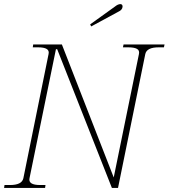

<svg xmlns="http://www.w3.org/2000/svg" viewBox="-30 -917 823 937"><path d="M410 -798 531 -885Q537 -890 544 -893.5Q551 -897 558 -897Q563 -897 566 -893Q569 -889 568 -883Q566 -868 548 -860L415 -788ZM-8 -14H18Q47 -14 63.5 -22Q80 -30 84 -47L207 -653Q211 -670 198 -678Q185 -686 156 -686H130L132 -700H272L525 -51L648 -653Q652 -671 638.5 -678.5Q625 -686 596 -686H570L573 -700H773L770 -686H744Q686 -686 679 -653L546 0H516L249 -677H243L114 -47Q107 -14 166 -14H192L190 0H-10Z"/></svg>

Font: Taviraj Thin
Style: Italic
Weight: 250
Italic angle: -12°
Designer: Katatrad Team
Foundry: CadsonDemak
Version: Version 1.001